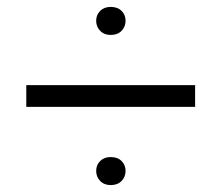

<svg xmlns="http://www.w3.org/2000/svg" viewBox="-20 -527 640 555"><path d="M300 -426Q281 -426 269.5 -438Q258 -450 258 -467Q258 -484 269.5 -495.5Q281 -507 300 -507Q320 -507 331.5 -495.5Q343 -484 343 -467Q343 -450 331.5 -438Q320 -426 300 -426ZM544 -281V-218H56V-281ZM300 8Q281 8 269.5 -4Q258 -16 258 -33Q258 -50 269.5 -61.5Q281 -73 300 -73Q320 -73 331.5 -61.5Q343 -50 343 -33Q343 -16 331.5 -4Q320 8 300 8Z"/></svg>

Font: LivvicRegular
Style: Regular
Weight: 400
Designer: Jacques Le Bailly, Baron von Fonthausen
Version: Version 1.001; ttfautohint (v1.8.2)